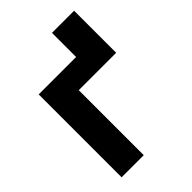

<svg xmlns="http://www.w3.org/2000/svg" viewBox="-202 -773 865 865"><g transform="rotate(-45 230.5 -341.0)"><path d="M432.1 -414.1H193.8V0H52.7V-528.3H291V-682.1H432.1Z"/></g></svg>

Font: SteelSelectRoboto
Style: Roboto-Bold
Weight: 700
Designer: Google
Version: Version 2.137; 2017